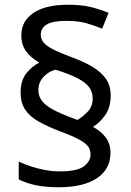

<svg xmlns="http://www.w3.org/2000/svg" viewBox="-20 -785 553 810"><path d="M67 -395Q67 -445 91 -475.5Q115 -506 146 -521Q110 -541 90 -568.5Q70 -596 70 -636Q70 -696 121 -730.5Q172 -765 267 -765Q323 -765 362 -755.5Q401 -746 438 -731L411 -664Q377 -678 343 -687.5Q309 -697 261 -697Q201 -697 176.5 -681.5Q152 -666 152 -638Q152 -620 164 -605.5Q176 -591 204.5 -576.5Q233 -562 284 -543Q336 -524 372 -502Q408 -480 427.5 -451.5Q447 -423 447 -383Q447 -332 424 -299.5Q401 -267 372 -250Q407 -231 426.5 -204.5Q446 -178 446 -140Q446 -71 388.5 -33Q331 5 228 5Q173 5 132 -3.5Q91 -12 59 -28V-103Q81 -93 109 -83.5Q137 -74 169 -68Q201 -62 232 -62Q306 -62 334 -83.5Q362 -105 362 -133Q362 -152 352.5 -166Q343 -180 315.5 -195.5Q288 -211 233 -231Q181 -251 143.5 -272Q106 -293 86.5 -322Q67 -351 67 -395ZM142 -405Q142 -381 155.5 -361.5Q169 -342 200.5 -324.5Q232 -307 285 -287L307 -279Q330 -293 350.5 -314.5Q371 -336 371 -370Q371 -395 357.5 -415Q344 -435 310 -453.5Q276 -472 214 -491Q186 -484 164 -461Q142 -438 142 -405Z"/></svg>

Font: Noto Sans Thai
Style: Regular
Weight: 400
Designer: Monotype Design Team
Foundry: Monotype Imaging Inc.
Version: Version 2.001